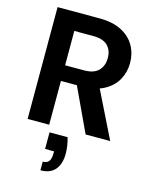

<svg xmlns="http://www.w3.org/2000/svg" viewBox="-140 -790 919 1161"><g transform="rotate(15 319.0 -210.0)"><path d="M73 0V-700H335Q419 -700 474.5 -671Q530 -642 557 -593.5Q584 -545 584 -486Q584 -430 557.5 -381.5Q531 -333 475.5 -303.5Q420 -274 333 -274H208V0ZM436 0 292 -308H438L590 0ZM208 -372H326Q388 -372 417 -402Q446 -432 446 -481Q446 -530 417 -558.5Q388 -587 326 -587H208ZM228 280V226Q254 226 266 210.5Q278 195 278 163V148H222V44H335Q343 71 346.5 96Q350 121 350 144Q350 208 319.5 244Q289 280 228 280Z"/></g></svg>

Font: DM Sans 10pt
Style: Bold
Weight: 700
Version: Version 4.004;gftools[0.9.30]